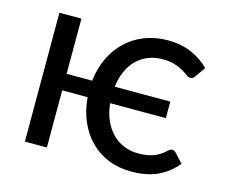

<svg xmlns="http://www.w3.org/2000/svg" viewBox="-80 -618 855 729"><g transform="rotate(15 348.0 -253.0)"><path d="M620 -115Q627 -115 632.5 -109.5L666.5 -72.5Q636.5 -35 593.5 -14.8Q550.5 5.5 490 5.5Q439.5 5.5 398.5 -11.2Q357.5 -28 327.5 -58.5Q297.5 -89 279.2 -131.2Q261 -173.5 257 -224.5H157V0H70.5V-506.5H157V-289.5H257.5Q263 -339 282.5 -380Q302 -421 333 -450.2Q364 -479.5 405.5 -495.8Q447 -512 496 -512Q549 -512 589.8 -494.2Q630.5 -476.5 659.5 -446.5L631 -406Q628.5 -402 624.5 -399.2Q620.5 -396.5 613.5 -396.5Q606 -396.5 597.8 -403Q589.5 -409.5 576.5 -417Q563.5 -424.5 544 -431Q524.5 -437.5 495.5 -437.5Q465.5 -437.5 440 -427.5Q414.5 -417.5 395 -398.8Q375.5 -380 363 -352.2Q350.5 -324.5 346 -289.5H564.5V-224.5H345.5Q349 -187 362.2 -158Q375.5 -129 395.2 -109Q415 -89 440.8 -78.5Q466.5 -68 495.5 -68Q514.5 -68 529.8 -70.2Q545 -72.5 558 -77.5Q571 -82.5 582.8 -90.2Q594.5 -98 606 -109Q613 -115 620 -115Z"/></g></svg>

Font: Lato 2
Style: Regular
Weight: 400
Designer: Lukasz Dziedzic with Adam Twardoch and Botio Nikoltchev
Foundry: tyPoland Lukasz Dziedzic
Version: Version 2.015; 2015-08-06; http://www.latofonts.com/